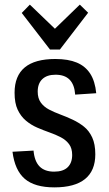

<svg xmlns="http://www.w3.org/2000/svg" viewBox="-20 -803 470 830"><path d="M215 7Q130 7 87 -30Q44 -67 34 -147L125 -152Q129 -106 151 -83.5Q173 -61 214 -61Q253 -61 272.5 -80Q292 -99 292 -133Q292 -162 278.5 -180Q265 -198 243 -209.5Q221 -221 194 -230.5Q167 -240 140.5 -251.5Q114 -263 92 -281.5Q70 -300 56.5 -328.5Q43 -357 43 -402Q43 -475 87 -511.5Q131 -548 219 -548Q275 -548 312 -532.5Q349 -517 370 -484.5Q391 -452 396 -400L305 -394Q302 -437 281 -458.5Q260 -480 220 -480Q183 -480 163 -461Q143 -442 143 -407Q143 -378 156.5 -359.5Q170 -341 192 -329.5Q214 -318 241 -308Q268 -298 294.5 -285.5Q321 -273 343 -255.5Q365 -238 378.5 -209Q392 -180 392 -136Q392 -65 347.5 -29Q303 7 215 7ZM361 -748 239 -589H196L74 -747L109 -783L240 -657H195L325 -783Z"/></svg>

Font: Pathway Extreme Condensed Medium
Style: Regular
Weight: 500
Width: 3
Version: Version 1.001;gftools[0.9.26]